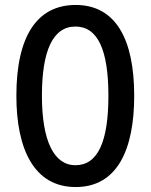

<svg xmlns="http://www.w3.org/2000/svg" viewBox="-20 -744 607 774"><path d="M521 -358C521 -585 447 -724 285 -724C130 -724 46 -599 46 -358C46 -145 116 10 285 10C453 10 521 -141 521 -358ZM149 -358C149 -539 193 -637 284 -637C374 -637 417 -543 417 -358C417 -172 374 -78 284 -78C197 -78 149 -177 149 -358Z"/></svg>

Font: Noto Sans Armenian ExtraCondensed Medium
Style: Regular
Weight: 500
Width: 2
Designer: Monotype Design Team
Foundry: Monotype Imaging Inc.
Version: Version 2.008